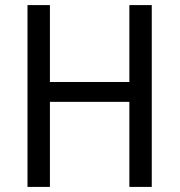

<svg xmlns="http://www.w3.org/2000/svg" viewBox="-20 -734 705 754"><path d="M576 0H488V-334H176V0H88V-714H176V-412H488V-714H576Z"/></svg>

Font: Noto Sans Hebrew SemiCondensed
Style: Regular
Weight: 400
Width: 4
Designer: Monotype Design Team
Foundry: Monotype Imaging Inc.
Version: Version 2.004; ttfautohint (v1.8.4.7-5d5b)